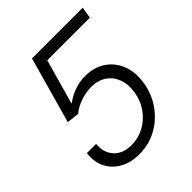

<svg xmlns="http://www.w3.org/2000/svg" viewBox="-204 -852 985 985"><g transform="rotate(-45 288.0 -359.5)"><path d="M235.4 9.8Q172.9 9.8 128.2 -15.6Q83.5 -41 62 -85Q40.5 -128.9 48.3 -185.1H115.2Q108.9 -127.4 142.6 -89.6Q176.3 -51.8 240.2 -51.8Q289.1 -51.8 331.5 -74.7Q374 -97.7 403.3 -138.2Q432.6 -178.7 440.9 -230.5Q449.7 -284.2 434.6 -324.2Q419.4 -364.3 385.5 -387Q351.6 -409.7 304.2 -409.7Q265.6 -409.7 225.3 -395.8Q185.1 -381.8 158.7 -358.9L91.3 -366.7L192.4 -727.5H560.5L550.3 -665.5H241.2L172.4 -421.4H175.3Q203.6 -443.4 241.5 -457.3Q279.3 -471.2 320.8 -471.2Q385.3 -471.2 431.4 -440.4Q477.5 -409.7 498.8 -355.5Q520 -301.3 508.3 -230Q496.6 -161.1 457.5 -106.7Q418.5 -52.2 360.8 -21.2Q303.2 9.8 235.4 9.8Z"/></g></svg>

Font: Inter 16pt Light
Style: Italic
Weight: 300
Italic angle: -9.3988°
Version: Version 4.001;git-66647c0bb